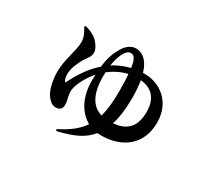

<svg xmlns="http://www.w3.org/2000/svg" viewBox="-122 -809 1245 1116"><g transform="rotate(30 500.0 -251.0)"><path d="M183 -535C195 -515 215 -484 215 -447C215 -391 179 -311 179 -231C179 -161 197 -104 219 -77C237 -55 253 -44 275 -44C302 -44 315 -59 315 -83C315 -120 303 -133 303 -170C303 -205 333 -271 380 -325L379 -282C379 -176 423 -95 492 -57C461 -11 413 27 342 62L346 73C458 47 517 16 559 -36L583 -35C728 -35 830 -116 830 -262C830 -401 728 -472 627 -472H614C592 -546 552 -575 509 -575C483 -575 452 -561 427 -517C408 -485 392 -446 384 -381C324 -329 286 -267 251 -198C241 -205 236 -226 236 -246C236 -290 261 -338 277 -365C294 -390 309 -404 309 -432C309 -455 287 -488 264 -507C248 -520 222 -534 190 -541ZM424 -366C463 -396 503 -415 544 -424C547 -394 548 -358 548 -312C548 -243 543 -186 529 -137C465 -156 423 -215 423 -338ZM624 -429C688 -423 746 -388 746 -285C746 -169 681 -137 609 -131C626 -182 633 -241 633 -312C633 -358 630 -397 624 -429ZM428 -414C432 -442 439 -468 449 -492C462 -521 478 -537 496 -537C516 -537 532 -522 540 -462C499 -452 463 -436 437 -420Z"/></g></svg>

Font: Noto Serif SC
Style: Bold
Weight: 700
Designer: Ryoko NISHIZUKA 西塚涼子 (kana & ideographs); Frank Grießhammer (Latin, Greek & Cyrillic); Wenlong ZHANG 张文龙 (bopomofo); San
Foundry: Adobe
Version: Version 2.001;hotconv 1.1.0;makeotfexe 2.6.0